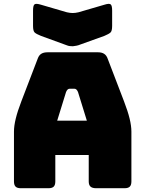

<svg xmlns="http://www.w3.org/2000/svg" viewBox="-20 -997 770 1017"><path d="M330 -510 283 -358H440L393 -510Q389 -519 384.5 -523Q380 -527 374 -527H349Q343 -527 338.5 -523Q334 -519 330 -510ZM273 -36Q273 -17 264.5 -8.5Q256 0 237 0H90Q71 0 62.5 -8.5Q54 -17 54 -36V-300Q54 -330 63.5 -369Q73 -408 93 -460L180 -687Q186 -704 198.5 -712Q211 -720 231 -720H500Q519 -720 531.5 -712Q544 -704 550 -687L637 -460Q657 -408 666.5 -369Q676 -330 676 -300V-36Q676 -17 667.5 -8.5Q659 0 640 0H489Q469 0 459.5 -8.5Q450 -17 450 -36V-176H273ZM396 -932 533 -972Q558 -980 566 -974Q574 -968 574 -941V-860Q574 -833 565.5 -825Q557 -817 533 -807L405 -761Q396 -757 385.5 -755Q375 -753 366 -752Q357 -752 349 -753Q341 -754 334 -757L197 -807Q172 -817 163.5 -825Q155 -833 155 -860V-941Q155 -968 163 -974Q171 -980 197 -972L334 -932Q351 -928 365 -928Q379 -928 396 -932Z"/></svg>

Font: Bungee
Style: Regular
Weight: 400
Designer: David Jonathan Ross
Foundry: David Jonathan Ross
Version: Version 1.000;PS 1.0;hotconv 1.0.72;makeotf.lib2.5.5900